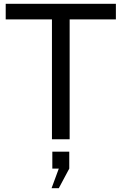

<svg xmlns="http://www.w3.org/2000/svg" viewBox="-20 -732 639 1009"><path d="M346 -630V0H253V-630H10V-712H589V-630ZM289 257H251L289 154H255V65H344V154Z"/></svg>

Font: CST
Style: Regular
Weight: 400
Version: Version 1.00